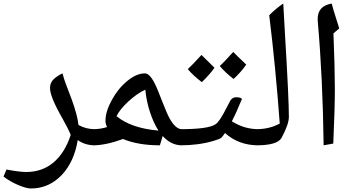

<svg xmlns="http://www.w3.org/2000/svg" viewBox="-61 -818 2024 1094"><path d="M-24 148Q50 162 89 162Q179 162 243.5 108Q308 54 342 -49Q328 -84 296 -141Q224 -266 224 -316Q224 -346 243 -365Q262 -384 295 -400Q303 -369 317 -332Q331 -295 346 -256Q381 -160 386 -106Q428 -82 480 -82Q490 -82 490 -72V0Q490 10 480 10Q423 10 382 -20Q362 104 290 180Q216 256 116 256Q89 256 42 236Q-5 216 -41 188Z M603 -156Q687 -87 842 -74Q814 -117 793.5 -179.5Q773 -242 767 -307Q719 -285 670 -239.5Q621 -194 603 -156ZM640 -26Q541 10 470 10Q460 10 460 0V-72Q460 -82 470 -82Q511 -82 549 -94Q540 -111 540 -131Q540 -182 576 -248Q612 -314 664.5 -357Q717 -400 765 -400Q800 -400 840 -299L863 -241Q890 -171 906 -142Q940 -82 975 -82Q988 -82 988 -70V-3Q988 10 975 10Q914 10 866 -43L850 10Q726 10 640 -26Z M1251 -244Q1263 -264 1285 -264Q1307 -264 1318 -255Q1283 -170 1260 -127Q1331 -82 1411 -82Q1421 -82 1421 -72V0Q1421 10 1411 10Q1299 10 1221 -60L1211 -46L1201 -34Q1193 -26 1155 -15Q1070 10 967 10Q957 10 957 0V-72Q957 -82 967 -82Q1127 -82 1167 -110Q1190 -124 1231 -206ZM1342 -450Q1315 -410 1270 -368Q1223 -404 1191 -442Q1212 -460 1268 -522Q1279 -510 1342 -450ZM1161 -432Q1133 -392 1089 -350Q1039 -388 1009 -424Q1033 -446 1087 -505Q1098 -493 1161 -432Z M1400 10Q1389 10 1389 0V-72Q1389 -82 1400 -82Q1474 -82 1533 -114Q1509 -440 1473 -731Q1509 -768 1553 -798L1563 -620Q1585 -254 1585 -152Q1585 -110 1543 -32Q1519 10 1400 10Z M1839 -628Q1847 -425 1847 -313Q1847 -201 1838 0L1783 10Q1778 -374 1750 -691L1749 -708Q1749 -746 1768 -768Q1787 -790 1829 -798Q1841 -752 1851 -723L1872 -656Z"/></svg>

Font: Autonym
Style: Regular
Weight: 500
Version: Version 1.0.20131126